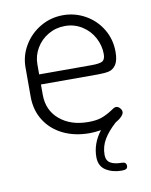

<svg xmlns="http://www.w3.org/2000/svg" viewBox="-77 -535 604 769"><g transform="rotate(-10 225.5 -151.0)"><path d="M414 -297Q414 -262 402.5 -245Q391 -228 374 -224Q357 -220 329 -220H97V-178Q97 -115 142 -77Q187 -39 258 -39Q293 -39 314 -47Q335 -55 355 -68Q361 -72 366.5 -75.5Q372 -79 377 -79Q386 -79 393 -71Q400 -63 400 -55Q400 -47 390.5 -37Q381 -27 365 -18Q333 11 316 39.5Q299 68 299 102Q299 125 315 135Q331 145 362 145Q371 145 375.5 149Q380 153 380 161Q380 169 374.5 172.5Q369 176 356 176Q319 176 292 159Q265 142 265 105Q265 77 274.5 51Q284 25 302 2Q274 6 256 6Q195 6 148 -17Q101 -40 74.5 -82Q48 -124 48 -179V-298Q48 -346 73 -387.5Q98 -429 140 -453.5Q182 -478 232 -478Q280 -478 322 -454.5Q364 -431 389 -389.5Q414 -348 414 -297ZM366 -297Q366 -331 349 -363Q332 -395 301 -414.5Q270 -434 232 -434Q195 -434 164 -416Q133 -398 115 -367.5Q97 -337 97 -302V-261H310Q344 -261 355 -268Q366 -275 366 -297Z"/></g></svg>

Font: Dosis
Style: Regular
Weight: 400
Designer: Edgar Tolentino, Pablo Impallari, Igino Marini
Foundry: Edgar Tolentino, Pablo Impallari, Igino Marini
Version: Version 1.007;Glyphs 3.1.1 (3134)